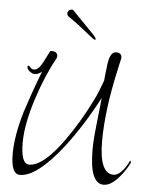

<svg xmlns="http://www.w3.org/2000/svg" viewBox="-53 -779 646 834"><g transform="rotate(5 270.0 -362.0)"><path d="M430 11Q369 11 369 -136Q369 -158 371 -186.5Q373 -215 377 -250Q389 -357 389 -364Q327 -245 252 -146Q139 0 64 0Q25 0 25 -89Q25 -167 57 -275Q65 -300 80.5 -345Q96 -390 121 -455Q105 -442 90 -442Q79 -442 67.5 -451.5Q56 -461 56 -471Q56 -476 60 -476Q62 -475 63 -475Q64 -475 65 -474Q74 -461 84 -461Q105 -461 123 -497Q127 -505 133.5 -517.5Q140 -530 148 -546Q150 -548 154 -548Q181 -548 181 -527Q181 -525 179 -519Q135 -440 101 -335Q64 -221 64 -141Q64 -48 100 -48Q162 -48 250 -172Q279 -213 305.5 -257.5Q332 -302 356 -351Q366 -370 375 -392.5Q384 -415 393 -440Q394 -452 396 -470Q398 -488 401 -512Q408 -567 435 -567Q459 -567 459 -544L449 -499Q427 -402 417 -322Q407 -242 407 -178Q407 -36 469 -36Q502 -36 536 -103Q539 -103 540 -96Q540 -94 539 -93Q521 -57 495 -28Q461 11 430 11ZM338 -613Q334 -613 320.5 -623.5Q307 -634 281 -655Q256 -675 238 -687.5Q220 -700 212 -706Q211 -709 209.5 -711.5Q208 -714 208 -717V-719Q212 -735 228 -735Q231 -735 234 -732L303 -661Q316 -648 326.5 -637Q337 -626 341 -617Q341 -613 338 -613Z"/></g></svg>

Font: Shalimar
Style: Regular
Weight: 400
Designer: Robert E. Leuschke
Foundry: Robert E. Leuschke
Version: Version 1.010; ttfautohint (v1.8.3)